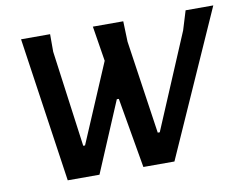

<svg xmlns="http://www.w3.org/2000/svg" viewBox="-72 -742 1068 840"><g transform="rotate(-10 462.0 -321.5)"><path d="M924 -643 638 0H500L446 -312H437L305 0H164L70 -643H199V-565L257 -137H265L414 -487L389 -643H524L527 -552L588 -137H597L775 -558L801 -643Z"/></g></svg>

Font: Alegreya Sans
Style: Bold Italic
Weight: 700
Italic angle: -7°
Designer: Juan Pablo del Peral
Foundry: Huerta Tipografica
Version: Version 2.007